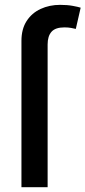

<svg xmlns="http://www.w3.org/2000/svg" viewBox="-20 -775 354 795"><path d="M68.8 0V-605.5Q68.8 -654.8 90.3 -688Q111.8 -721.2 148.2 -738Q184.6 -754.9 229 -754.9Q258.8 -754.9 281.2 -750.7Q303.7 -746.6 314 -743.2L293.9 -655.3Q286.6 -657.2 274.4 -659.4Q262.2 -661.6 246.6 -661.6Q209.5 -661.6 193.4 -643.6Q177.2 -625.5 177.2 -590.8V0Z"/></svg>

Font: V-Inter
Style: Medium-500
Weight: 500
Designer: Rasmus Andersson
Foundry: rsms
Version: Version 4.000;git-4146feb